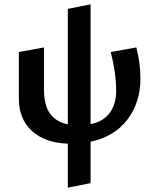

<svg xmlns="http://www.w3.org/2000/svg" viewBox="-20 -651 719 886"><path d="M398 3V194L293 215V12Q187 8 127 -47Q67 -102 67 -196V-411L183 -432V-238Q183 -165 211 -126.5Q239 -88 293 -77V-610L398 -631V-78Q459 -91 487.5 -131.5Q516 -172 516 -231Q516 -314 491 -411L609 -432Q628 -360 628 -288Q628 -179 568.5 -100Q509 -21 398 3Z"/></svg>

Font: Ysabeau Infant
Style: Bold
Weight: 700
Designer: Christian Thalmann (Catharsis Fonts)
Version: Version 0.003